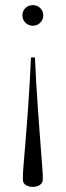

<svg xmlns="http://www.w3.org/2000/svg" viewBox="-20 -509 257 750"><path d="M69.5 193V173.5Q69.5 168 71.2 145.5Q73 123 76 88Q79 53 82.5 8.8Q86 -35.5 89.5 -84.8Q93 -134 96 -185.2Q99 -236.5 101 -284.5H116.5Q118.5 -236.5 121.5 -185.2Q124.5 -134 128 -84.8Q131.5 -35.5 134.8 8.5Q138 52.5 140.8 87.5Q143.5 122.5 145.2 145Q147 167.5 147 173.5V193Q147 202 141.2 208.5Q135.5 215 127 218Q118.5 221 108 221Q98.5 221 89.5 218Q80.5 215 75 208.8Q69.5 202.5 69.5 193ZM108.5 -408.5Q91 -408.5 79.2 -420.5Q67.5 -432.5 67.5 -449Q67.5 -466 79.2 -477.5Q91 -489 108.5 -489Q125.5 -489 137.2 -477.5Q149 -466 149 -449Q149 -432.5 137.2 -420.5Q125.5 -408.5 108.5 -408.5Z"/></svg>

Font: Newsreader 60pt Light
Style: Regular
Weight: 300
Designer: Hugues Gentile
Foundry: Production Type
Version: Version 1.003